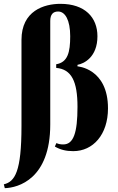

<svg xmlns="http://www.w3.org/2000/svg" viewBox="-50 -780 613 1001"><path d="M62 -123C62 115 28 167 -30 181L-25 201C45 199 212 153 212 -131V-671C212 -705 227 -720 253 -720C290 -720 316 -675 316 -591C316 -507 303 -455 243 -445V-426C323 -419 354 -356 354 -223C354 -87 333 -27 280 -27C269 -27 257 -28 244 -34L236 -16C265 1 295 8 332 8C435 8 513 -78 513 -215C513 -424 354 -434 354 -434V-442C388 -448 458 -482 458 -591C458 -689 393 -760 265 -760C180 -760 62 -724 62 -572Z"/></svg>

Font: Berkshire Swash
Style: Regular
Weight: 700
Designer: Astigmatic (AOETI)
Foundry: Astigmatic (AOETI)
Version: Version 1.000